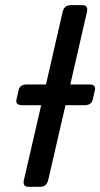

<svg xmlns="http://www.w3.org/2000/svg" viewBox="-20 -720 387 740"><path d="M90.3 0Q65.9 0 72.3 -26.9L138.7 -314.5H65.4Q38.6 -314.5 43.5 -336.4L51.8 -372.6Q56.6 -394.5 84 -394.5H157.2L221.2 -673.3Q227.5 -700.2 252 -700.2H296.9Q321.3 -700.2 314.9 -673.3L251 -394.5H324.2Q351.1 -394.5 345.7 -372.6L337.4 -336.4Q332.5 -314.5 305.7 -314.5H232.4L166 -26.9Q159.7 0 135.3 0Z"/></svg>

Font: Istok
Style: Italic
Weight: 500
Italic angle: -13°
Designer: Andrey V. Panov
Foundry: Andrey V. Panov
Version: Version 1.0.3